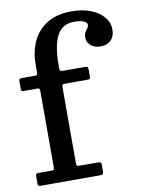

<svg xmlns="http://www.w3.org/2000/svg" viewBox="-88 -852 674 913"><g transform="rotate(-10 249.0 -396.0)"><path d="M217 -442V-80Q217 -68 219.5 -65Q222 -62 234 -62H316Q324.5 -62 330.8 -60.2Q337 -58.5 337 -49.5V-16Q337 -6 333.2 -3Q329.5 0 319.5 0H34Q25 0 22.5 -2.8Q20 -5.5 20 -15V-48.5Q20 -57.5 23.8 -59.8Q27.5 -62 35 -62H97.5Q106 -62 108 -65Q110 -68 110 -76.5V-441Q110 -450.5 108.2 -454.2Q106.5 -458 97 -458H34Q25.5 -458 22.8 -460Q20 -462 20 -470.5V-507Q20 -515.5 23 -517.8Q26 -520 34.5 -520H96.5Q105.5 -520 107.8 -522.5Q110 -525 110 -534.5V-572Q110 -636 133.8 -685.5Q157.5 -735 204.5 -763.2Q251.5 -791.5 321 -791.5Q376 -791.5 415.8 -775Q455.5 -758.5 477 -732Q498.5 -705.5 498.5 -675.5Q498.5 -639.5 479.2 -621.2Q460 -603 431 -603Q401 -603 382.8 -618.2Q364.5 -633.5 364.5 -657.5Q364.5 -673.5 370.2 -683Q376 -692.5 381.8 -699.8Q387.5 -707 387.5 -716Q387.5 -724.5 373 -732.5Q358.5 -740.5 324 -740.5Q268 -740.5 242.5 -693Q217 -645.5 217 -550V-533.5Q217 -520 229.5 -520H336.5Q346.5 -520 350.2 -517.8Q354 -515.5 354 -504.5V-473Q354 -462.5 351.5 -460.2Q349 -458 338.5 -458H231Q222 -458 219.5 -454.8Q217 -451.5 217 -442Z"/></g></svg>

Font: Besley Medium
Style: Regular
Weight: 500
Designer: Owen Earl
Foundry: indestructible type*
Version: Version 2.001; ttfautohint (v1.8.3)